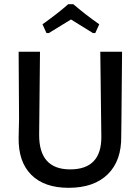

<svg xmlns="http://www.w3.org/2000/svg" viewBox="-20 -889 671 917"><path d="M202 -731 183 -773Q256 -825 306 -869H330Q391 -817 454 -773L435 -731H424Q367 -766 319 -796Q306 -788 213 -731ZM563 -642 560 -316 559 -240Q561 -122 495 -57Q429 8 308 8Q191 8 129 -54.5Q67 -117 69 -232L71 -321L69 -642H171L167 -246Q166 -80 315 -80Q465 -80 464 -236L459 -642Z"/></svg>

Font: Alegreya Sans Medium
Style: Regular
Weight: 500
Designer: Juan Pablo del Peral
Foundry: Huerta Tipografica
Version: Version 2.007